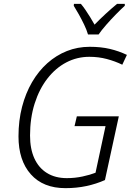

<svg xmlns="http://www.w3.org/2000/svg" viewBox="-20 -967 690 997"><path d="M320 10Q204 10 140 -62Q76 -134 76 -259Q76 -341 94.5 -412Q113 -483 146.5 -540.5Q180 -598 226 -639Q272 -680 327.5 -702Q383 -724 446 -724Q504 -724 550.5 -713Q597 -702 639 -682L615 -631Q578 -649 535 -660.5Q492 -672 444 -672Q380 -672 324.5 -643Q269 -614 226.5 -559.5Q184 -505 160 -429.5Q136 -354 136 -263Q136 -194 158.5 -144.5Q181 -95 224 -68.5Q267 -42 327 -42Q369 -42 408.5 -50.5Q448 -59 476 -70L528 -312H367L379 -363H597L525 -32Q480 -12 429 -1Q378 10 320 10ZM437 -788Q430 -812 417 -839Q404 -866 389.5 -892Q375 -918 363 -937L364 -947H400Q412 -933 424.5 -914.5Q437 -896 449 -876.5Q461 -857 471 -839Q498 -867 529 -895.5Q560 -924 588 -947H628V-937Q609 -920 582.5 -893Q556 -866 531.5 -838Q507 -810 492 -788Z"/></svg>

Font: Noto Sans Display Light
Style: Italic
Weight: 300
Italic angle: -12°
Designer: Monotype Design Team
Foundry: Monotype Imaging Inc.
Version: Version 2.003